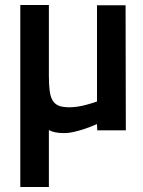

<svg xmlns="http://www.w3.org/2000/svg" viewBox="-20 -520 570 766"><path d="M61 -500H175V-218Q175 -183 178 -159Q181 -135 189.5 -120Q198 -105 214 -98.5Q230 -92 257 -92Q274 -92 292.5 -95Q311 -98 328 -103Q347 -108 367 -115V-499H481L482 0H368L367 -25Q344 -15 321 -7Q301 0 278 5.5Q255 11 235 11Q197 11 175 -1V226H61Z"/></svg>

Font: Panefresco 800wt
Style: Regular
Weight: 800
Designer: Campivisivi
Foundry: Campivisivi & Chank Co
Version: Version 1.001